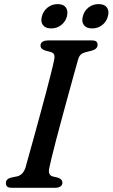

<svg xmlns="http://www.w3.org/2000/svg" viewBox="-20 -892 535 912"><path d="M214 -93.5Q206.5 -59.5 232 -53.5L255.5 -48Q276.5 -40.5 276.5 -24.5Q276.5 -13 267.2 -6.5Q258 0 243 0H36.5Q19.5 0 13.8 -6Q8 -12 8 -22Q7 -41.5 33 -48.5L60 -54Q89 -60 101 -95.5Q106.5 -115.5 117.2 -154Q128 -192.5 141.8 -242.5Q155.5 -292.5 170.2 -346.5Q185 -400.5 198.5 -451.5Q212 -502.5 222.2 -543.2Q232.5 -584 237 -607Q240.5 -623.5 237.2 -632.5Q234 -641.5 219.5 -645.5L194.5 -652Q172.5 -659 172.5 -675.5Q172.5 -700 211.5 -700H416Q432 -700 437.8 -694.5Q443.5 -689 443.5 -679Q443.5 -659.5 416.5 -651.5L388 -644.5Q372.5 -640.5 364.2 -633.2Q356 -626 351 -609.5Q344 -585 331.8 -541Q319.5 -497 304.8 -443Q290 -389 274.8 -333Q259.5 -277 246.5 -227Q233.5 -177 224.8 -141.2Q216 -105.5 214 -93.5ZM223 -757Q196 -757 184 -772.8Q172 -788.5 179 -814.5Q186 -840.5 206.5 -856.5Q227 -872.5 254 -872.5Q281 -872.5 292.8 -856.5Q304.5 -840.5 298 -814.5Q291 -789 270.8 -773Q250.5 -757 223 -757ZM417.5 -757Q390.5 -757 378.5 -772.8Q366.5 -788.5 373.5 -814.5Q380 -840.5 400.5 -856.5Q421 -872.5 448.5 -872.5Q476 -872.5 487.8 -856.5Q499.5 -840.5 492.5 -814.5Q486 -789 465.5 -773Q445 -757 417.5 -757Z"/></svg>

Font: Fraunces 9pt Soft
Style: Italic
Weight: 400
Italic angle: -16°
Version: Version 1.000;[0bf87f6ff]